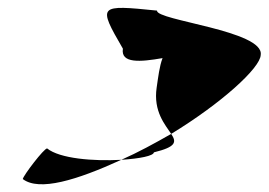

<svg xmlns="http://www.w3.org/2000/svg" viewBox="-20 -502 684 489"><path d="M38 -46C80 -14 175 -43 289 -95C218 -91 132 -98 100 -124C92 -124 40 -56 38 -46ZM293 -378C287 -340 337 -344 394 -354C386 -333 383 -306 379 -279C370 -218 401 -184 416 -161C544 -239 643 -329 644 -362C654 -424 376 -450 380 -475C231 -490 228 -490 293 -378ZM289 -95C336 -98 371 -105 372 -114C429 -128 430 -140 416 -161C374 -137 332 -114 289 -95Z"/></svg>

Font: Ampere
Style: SCExtIta
Weight: 400
Version: Version 1